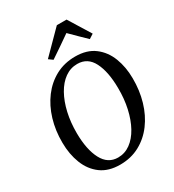

<svg xmlns="http://www.w3.org/2000/svg" viewBox="-232 -1120 1141 1260"><g transform="rotate(-30 338.0 -490.5)"><path d="M303 10Q215.5 10 158.8 -32Q102 -74 74 -145.5Q46 -217 45.5 -304Q44.5 -396.5 69 -477.8Q93.5 -559 140 -620.8Q186.5 -682.5 252.2 -717.8Q318 -753 400 -753Q488.5 -753 545 -710.2Q601.5 -667.5 628.8 -596.8Q656 -526 656.5 -441.5Q657.5 -349 633.5 -267.2Q609.5 -185.5 563.2 -123.2Q517 -61 451.2 -25.5Q385.5 10 303 10ZM314.5 -37.5Q366 -37.5 408.2 -68.2Q450.5 -99 480.5 -153.5Q510.5 -208 526.5 -279.8Q542.5 -351.5 541.5 -433.5Q540.5 -557 503.2 -630.5Q466 -704 387.5 -704Q336 -704 293.5 -673.8Q251 -643.5 220.8 -589.5Q190.5 -535.5 174.2 -464.2Q158 -393 158.5 -311Q159.5 -186 198.8 -111.8Q238 -37.5 314.5 -37.5ZM237 -827 399.5 -991H473L575.5 -825.5L541.5 -803.5Q513 -831 484.5 -859Q456 -887 428 -915Q389 -887.5 348.8 -860Q308.5 -832.5 267.5 -805Z"/></g></svg>

Font: Merriweather Text Regular
Style: Italic
Weight: 400
Italic angle: -7.8°
Designer: Eben Sorkin
Foundry: Eben Sorkin
Version: Version 2.100; ttfautohint (v1.7.19-72a1) -l 8 -r 50 -G 200 